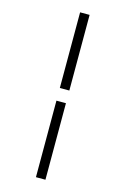

<svg xmlns="http://www.w3.org/2000/svg" viewBox="-161 -908 821 1257"><g transform="rotate(15 250.0 -279.5)"><path d="M217.8 -325.2V-837.9H282.2V-325.2ZM217.8 279.3V-239.3H282.2V279.3Z"/></g></svg>

Font: GenEi Gothic M Regular
Style: Regular
Weight: 400
Designer: o_tamon (Modified); [Source Han Sans]
Ryoko NISHIZUKA  (kana & ideographs); Paul D. Hunt (Latin, Greek & Cyrillic); Wenl
Version: Version 1.1a;Original Version 1.004